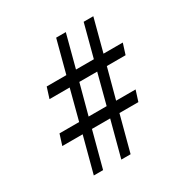

<svg xmlns="http://www.w3.org/2000/svg" viewBox="-155 -801 903 931"><g transform="rotate(-30 296.5 -335.0)"><path d="M261 0 314 -200H212L159 0H107L160 -200H46L65 -260H175L219 -428H106L125 -488H235L283 -670H337L289 -488H389L437 -670H491L443 -488H551L532 -428H427L382 -260H491L472 -200H366L313 0ZM228 -260H329L373 -428H273Z"/></g></svg>

Font: Zen Old Mincho
Style: Regular
Weight: 400
Designer: Yoshimichi Ohira
Foundry: Positype
Version: Version 1.001